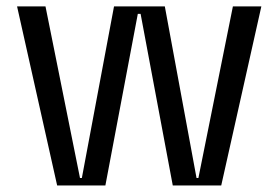

<svg xmlns="http://www.w3.org/2000/svg" viewBox="-20 -565 848 585"><path d="M154.1 0 32 -545.5H118.6L223.7 -22.7H229.4L327.4 -545.5H482.2L578.8 -22.7H584.5L689.6 -545.5H776.3L654.1 0H506.4L408.4 -522.7H399.9L301.1 0Z"/></svg>

Font: Riot Sans
Style: Regular
Weight: 400
Designer: Rasmus Andersson
Foundry: rsms
Version: Version 3.005